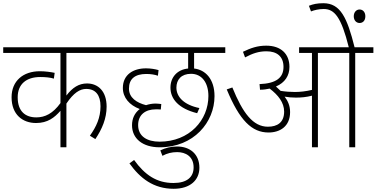

<svg xmlns="http://www.w3.org/2000/svg" viewBox="-20 -916 2342 1194"><path d="M709 -587V-622H0V-587H356V-275C309 -210 260 -186 206 -186C138 -186 90 -223 90 -311C90 -393 144 -437 230 -437C264 -437 293 -434 315 -427L320 -463C297 -468 260 -473 228 -473C124 -473 52 -413 52 -311C52 -203 121 -151 204 -151C277 -151 319 -185 356 -227V0H393V-272C438 -339 477 -363 516 -363C575 -363 605 -324 605 -255C605 -184 579 -128 539 -72L573 -51C615 -114 643 -179 643 -253C643 -349 590 -397 521 -397C471 -397 431 -372 393 -322V-587Z M972 -35C895 -35 839 -68 839 -138C839 -204 886 -236 948 -236C960 -236 972 -236 980 -235L983 -269C974 -270 959 -272 947 -272C927 -272 906 -268 888 -262C830 -277 782 -308 782 -365C782 -426 820 -456 890 -456C917 -456 943 -452 962 -445L966 -480C946 -486 917 -491 888 -491C809 -491 744 -452 744 -369C744 -309 785 -262 849 -238C817 -213 801 -179 801 -137C801 -55 866 0 973 0C1185 0 1314 -156 1314 -318C1314 -425 1257 -482 1187 -490V-587H1381V-622H694V-587H1150V-490C1081 -483 1040 -435 1040 -371C1040 -301 1090 -241 1206 -212L1220 -244C1123 -264 1077 -314 1077 -371C1077 -420 1107 -457 1168 -457C1235 -457 1276 -402 1276 -319C1276 -170 1159 -35 972 -35Z M977 19 990 53C1020 37 1048 30 1082 30C1133 30 1184 56 1184 125C1184 185 1143 222 1059 222C954 222 881 172 814 79L785 100C851 192 934 258 1060 258C1164 258 1220 203 1220 127C1220 44 1163 -5 1081 -5C1042 -5 1009 4 977 19Z M1784 -219C1784 -257 1771 -288 1750 -315C1771 -311 1797 -309 1820 -309C1853 -309 1886 -312 1920 -321V0H1957V-587H2152V0H2189V-587H2302V-622H2185C2139 -806 2097 -896 1991 -896C1952 -896 1926 -890 1901 -880L1914 -845C1934 -853 1963 -860 1993 -860C2060 -860 2102 -810 2149 -622H1840V-587H1920V-357C1882 -348 1847 -344 1814 -344C1787 -344 1756 -346 1725 -351C1716 -360 1706 -369 1696 -378C1752 -402 1780 -445 1780 -500C1780 -581 1727 -632 1636 -632C1580 -632 1539 -617 1491 -594L1504 -559C1551 -584 1589 -597 1637 -597C1703 -597 1743 -564 1743 -500C1743 -433 1698 -397 1594 -393L1597 -358C1619 -358 1639 -361 1657 -365C1710 -325 1747 -278 1747 -222C1747 -153 1703 -128 1646 -128C1554 -128 1490 -212 1425 -372L1390 -360C1470 -167 1546 -92 1650 -92C1720 -92 1784 -129 1784 -219ZM2180 -815C2180 -788 2197 -773 2216 -773C2236 -773 2252 -787 2252 -815C2252 -839 2238 -857 2216 -857C2196 -857 2180 -840 2180 -815Z"/></svg>

Font: Noto Sans Devanagari UI ExtraLight
Style: Regular
Weight: 200
Designer: Jelle Bosma - Monotype Design Team
Foundry: Monotype Imaging Inc.
Version: Version 2.003